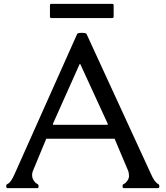

<svg xmlns="http://www.w3.org/2000/svg" viewBox="-20 -969 853 989"><path d="M565.4 -882.8Q565.4 -876 557.1 -876H245.6Q237.3 -876 237.3 -882.8V-942.4Q237.3 -949.2 245.6 -949.2H557.1Q565.4 -949.2 565.4 -942.4ZM56.2 -74.7Q56.2 -74.7 377.4 -793.9Q379.9 -799.8 401.4 -799.8Q422.9 -799.8 425.8 -793.9L756.8 -74.7Q775.9 -30.3 794.4 -21.5Q800.8 -18.6 800.8 -9.3Q800.8 0 794.4 0H617.7Q611.3 0 611.3 -8.5Q611.3 -17.1 613.5 -18.8Q615.7 -20.5 619.6 -22.2Q623.5 -23.9 626 -26.4Q644.5 -44.9 644.5 -60.8Q644.5 -76.7 641.1 -86.9L570.3 -254.4H218.3L148.9 -86.9Q145.5 -76.7 145.5 -71.3V-65.9Q145.5 -65.4 145.5 -64.9Q145.5 -44.9 164.1 -26.4Q166 -24.4 172.4 -21.5Q178.7 -18.6 178.7 -9.3Q178.7 0 172.4 0H18.6Q12.2 0 12.2 -8.5Q12.2 -17.1 14.4 -18.8Q16.6 -20.5 20.5 -22.5Q36.6 -29.3 56.2 -74.7ZM252.9 -332Q252 -330.6 252.4 -328.4Q252.9 -326.2 254.4 -326.2H533.2Q534.7 -326.2 535.2 -328.4Q535.6 -330.6 534.7 -332L393.6 -638.7H390.1Z"/></svg>

Font: Della Respira
Style: Regular
Weight: 500
Version: Version 0.201